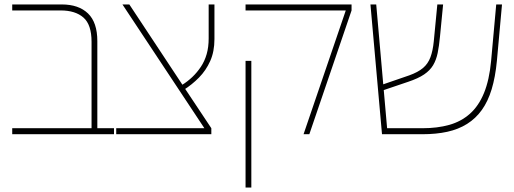

<svg xmlns="http://www.w3.org/2000/svg" viewBox="-20 -604 2314 864"><path d="M392 0V-416Q392 -493 355.5 -525Q319 -557 253 -557H35V-584H258Q334 -584 376 -543.5Q418 -503 418 -419V0ZM35 0V-27H493V0Z M911 -10 531 -584H562L806 -215L931 -27ZM503 0V-27H916H931V0ZM806 -199 798 -221Q824 -237 845.5 -257.5Q867 -278 884 -303.5Q901 -329 910 -360.5Q919 -392 919 -431V-584H945V-428Q945 -372 926 -329.5Q907 -287 875.5 -255Q844 -223 806 -199Z M1346 0 1536 -557H1085V-584H1562V-557L1372 0ZM1085 240V-330H1111V240Z M1699 0 1647 -584H1673L1722 -27H1881Q1948 -27 2001.5 -42Q2055 -57 2094.5 -92Q2134 -127 2158 -185.5Q2182 -244 2190 -330L2213 -584H2239L2216 -330Q2209 -257 2192.5 -202.5Q2176 -148 2148.5 -109.5Q2121 -71 2082 -46.5Q2043 -22 1993 -11Q1943 0 1881 0ZM1702 -197 1700 -223 1822 -265Q1861 -279 1883.5 -298Q1906 -317 1917 -346.5Q1928 -376 1932 -418L1948 -584H1974L1960 -440Q1956 -397 1949.5 -365.5Q1943 -334 1929 -310.5Q1915 -287 1888.5 -269Q1862 -251 1817 -236Z"/></svg>

Font: Noto Sans Hebrew Thin
Style: Regular
Weight: 250
Designer: Monotype Design Team
Foundry: Monotype Imaging Inc.
Version: Version 2.003